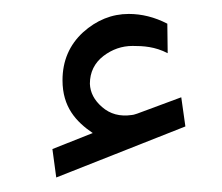

<svg xmlns="http://www.w3.org/2000/svg" viewBox="-20 -796 312 270"><path d="M53.7 -586.4 59.1 -546.4 240.7 -618.2 234.9 -659.2 172.9 -636.2C168.9 -634.8 166.5 -634.3 165.5 -634.3C148.4 -631.8 134.8 -635.7 123.5 -645.5C112.3 -655.3 106.9 -666 106.4 -678.2C106.4 -694.3 112.8 -707.5 125.5 -717.3C137.7 -726.6 151.4 -731.4 166.5 -731.4C181.6 -731.4 197.8 -730.5 215.8 -721.2L215.3 -762.7C197.3 -772 179.2 -776.4 161.1 -776.4C137.2 -776.4 115.7 -767.6 96.7 -750.5C77.6 -732.9 67.9 -710.4 67.9 -683.1C67.9 -645.5 86.9 -625 110.4 -608.9Z"/></svg>

Font: Vazirmatn Light
Style: Regular
Weight: 300
Designer: Saber Rastikerdar
Foundry: Saber Rastikerdar
Version: Version 33.003